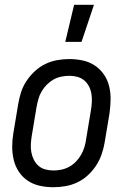

<svg xmlns="http://www.w3.org/2000/svg" viewBox="-20 -775 540 803"><path d="M203 8Q174 8 146.5 2Q119 -4 96.5 -19Q74 -34 59 -56.5Q44 -79 37.5 -106Q31 -133 31 -161.5Q31 -190 36 -219L56 -339Q60 -364 68 -389Q76 -414 91 -436.5Q106 -459 126 -477.5Q146 -496 170 -507.5Q194 -519 219.5 -523.5Q245 -528 270 -528Q299 -528 326.5 -522Q354 -516 376.5 -501Q399 -486 414.5 -463.5Q430 -441 436.5 -414Q443 -387 442.5 -358.5Q442 -330 438 -301L418 -181Q414 -156 405.5 -131Q397 -106 382.5 -83.5Q368 -61 348 -42.5Q328 -24 304 -12.5Q280 -1 254 3.5Q228 8 203 8ZM204 -62Q220 -62 237 -65.5Q254 -69 269.5 -77.5Q285 -86 297.5 -99Q310 -112 319 -127.5Q328 -143 333 -159.5Q338 -176 340 -192L360 -312Q363 -330 364 -347.5Q365 -365 362.5 -381.5Q360 -398 352.5 -413Q345 -428 332.5 -438.5Q320 -449 304 -453.5Q288 -458 270 -458Q254 -458 236.5 -454.5Q219 -451 204 -442.5Q189 -434 176 -421Q163 -408 154 -392.5Q145 -377 140.5 -360.5Q136 -344 133 -328L113 -208Q110 -190 109 -172.5Q108 -155 111 -138.5Q114 -122 121.5 -107Q129 -92 141 -81.5Q153 -71 169.5 -66.5Q186 -62 204 -62ZM253 -600 290 -755H373L321 -600Z"/></svg>

Font: Iosevka Term Oblique
Style: Regular
Weight: 400
Italic angle: -9°
Monospace: yes
Designer: Belleve Invis
Foundry: Belleve Invis
Version: Version 31.4.0